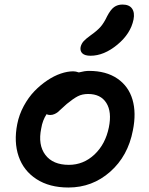

<svg xmlns="http://www.w3.org/2000/svg" viewBox="-20 -816 660 848"><path d="M379.9 -569.8Q355 -569.8 344 -580.1Q333 -590.3 335.9 -607.9Q339.4 -623 349.4 -634Q359.4 -645 381.8 -661.1Q410.2 -681.2 424.8 -698.2Q439.5 -715.3 453.1 -744.1Q468.3 -773.4 483.9 -784.7Q499.5 -795.9 521 -795.9Q550.8 -795.9 563.2 -778.1Q575.7 -760.3 569.8 -730Q557.1 -667 498 -618.4Q439 -569.8 379.9 -569.8ZM282.2 12.2Q198.2 12.2 141.1 -24.9Q84 -62 62.3 -125.5Q40.5 -189 56.2 -268.1Q64.5 -310.1 85 -347.9Q105.5 -385.7 131.8 -413.1Q158.2 -440.4 188.5 -460.7Q218.8 -481 248.3 -491Q277.8 -501 303.2 -501Q314.9 -501 328.1 -496.1Q354.5 -502.9 373 -502.9Q448.7 -502.9 498.3 -469Q547.9 -435.1 565.2 -376Q582.5 -316.9 566.9 -240.2Q545.4 -127 466.6 -57.4Q387.7 12.2 282.2 12.2ZM162.1 -249Q147 -176.3 180.2 -132.1Q213.4 -87.9 284.2 -87.9Q348.6 -87.9 397.2 -133.5Q445.8 -179.2 460.9 -253.9Q474.6 -321.8 449.7 -361.3Q424.8 -400.9 369.1 -400.9Q343.3 -400.9 323.7 -390.9Q304.2 -380.9 274.9 -356.9Q265.6 -349.1 252.9 -336.9Q240.2 -324.7 234.6 -320.3Q229 -315.9 220.2 -312Q211.4 -308.1 201.2 -308.1Q191.4 -308.1 186 -312Q168 -285.2 162.1 -249Z"/></svg>

Font: Shantell Sans Normal
Style: Italic
Weight: 500
Italic angle: -11.31°
Designer: Stephen Nixon, Anya Danilova, Shantell Martin
Foundry: Arrow Type
Version: Version 1.006;[559af2be0]